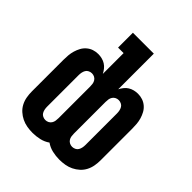

<svg xmlns="http://www.w3.org/2000/svg" viewBox="-203 -867 1006 1006"><g transform="rotate(45 300.0 -363.5)"><path d="M201 8Q180 8 159.5 4.5Q139 1 120.5 -8Q102 -17 86.5 -31Q71 -45 61.5 -63.5Q52 -82 48.5 -102.5Q45 -123 45 -143V-377Q45 -394 46.5 -411.5Q48 -429 53 -446Q58 -463 66.5 -478.5Q75 -494 88.5 -505.5Q102 -517 118.5 -522.5Q135 -528 153 -528Q167 -528 181 -524.5Q195 -521 207 -513.5Q219 -506 228 -494.5Q237 -483 243 -471V-625H202V-735H357V-471Q363 -483 372 -494.5Q381 -506 393 -513.5Q405 -521 419 -524.5Q433 -528 447 -528Q465 -528 481.5 -522.5Q498 -517 511.5 -505.5Q525 -494 533.5 -478.5Q542 -463 547 -446Q552 -429 553.5 -411.5Q555 -394 555 -377V-143Q555 -123 551.5 -102.5Q548 -82 538.5 -63.5Q529 -45 513.5 -31Q498 -17 479.5 -8Q461 1 440.5 4.5Q420 8 399 8Q373 8 347 2Q321 -4 300 -19Q279 -4 253 2Q227 8 201 8ZM399 -87Q409 -87 418.5 -91.5Q428 -96 433 -104.5Q438 -113 440 -123Q442 -133 442 -143V-377Q442 -387 440 -397Q438 -407 433 -415.5Q428 -424 418.5 -428.5Q409 -433 399 -433Q389 -433 380 -428.5Q371 -424 365.5 -415.5Q360 -407 358.5 -397Q357 -387 357 -377V-143Q357 -133 358.5 -123Q360 -113 365.5 -104.5Q371 -96 380 -91.5Q389 -87 399 -87ZM201 -87Q211 -87 220 -91.5Q229 -96 234.5 -104.5Q240 -113 241.5 -123Q243 -133 243 -143V-377Q243 -387 241.5 -397Q240 -407 234.5 -415.5Q229 -424 220 -428.5Q211 -433 201 -433Q191 -433 181.5 -428.5Q172 -424 167 -415.5Q162 -407 160 -397Q158 -387 158 -377V-143Q158 -133 160 -123Q162 -113 167 -104.5Q172 -96 181.5 -91.5Q191 -87 201 -87Z"/></g></svg>

Font: Iosevka HT Extrabold Extended
Style: Regular
Weight: 800
Width: 7
Monospace: yes
Designer: Belleve Invis
Foundry: Belleve Invis
Version: Version 32.3.0; ttfautohint (v1.8.4)